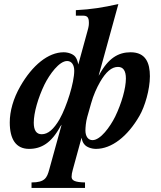

<svg xmlns="http://www.w3.org/2000/svg" viewBox="-20 -719 790 944"><path d="M465 -347 562 -699C485 -682 430 -673 353 -669V-642H387C407 -642 417 -636 417 -608C417 -598 417 -590 410 -566L365 -402C361 -421 357 -431 350 -440C340 -453 316 -462 293 -462C217 -462 139 -398 80 -295C45 -234 28 -172 28 -117C28 -35 58 13 123 13C183 13 233 -16 277 -98L283 -106L222 115C211 155 201 178 135 178V205H398V178C347 177 332 168 332 150C332 140 334 129 338 115L381 -42C384 -26 388 -17 395 -9C405 4 429 13 452 13C528 13 607 -47 666 -150C692 -195 717 -278 717 -344C717 -409 697 -462 622 -462C562 -462 512 -433 468 -351ZM428 -211C439 -251 456 -288 472 -316C501 -366 529 -390 560 -390C586 -390 599 -371 599 -333C599 -285 578 -211 546 -145C521 -95 474 -30 435 -30C412 -30 400 -50 400 -78C400 -90 402 -120 409 -144ZM345 -371C345 -313 308 -195 273 -133C244 -83 216 -59 185 -59C159 -59 146 -78 146 -116C146 -164 167 -238 199 -304C224 -354 271 -419 310 -419C333 -419 345 -399 345 -371Z"/></svg>

Font: STIXGeneral
Style: Bold Italic
Weight: 700
Italic angle: -16.33°
Designer: MicroPress Inc., with final additions and corrections provided by Coen Hoffman, Elsevier (retired)
Version: Version 1.1.0